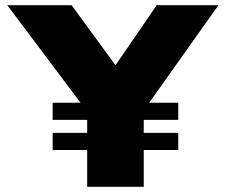

<svg xmlns="http://www.w3.org/2000/svg" viewBox="-20 -720 870 740"><path d="M316 0V-335L328 -274L8 -700H256L495 -373L361 -375L584 -700H822L523 -279L534 -343V0ZM183 -142V-208H667V-142ZM183 -258V-324H667V-258Z"/></svg>

Font: Lexend Exa Black
Style: Regular
Weight: 900
Designer: Bonnie Shaver-Troup, Thomas Jockin
Foundry: Lexend
Version: Version 1.007